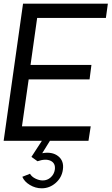

<svg xmlns="http://www.w3.org/2000/svg" viewBox="-22 -770 610 1050"><path d="M557.1 -671.9H181.2L145 -415H478L467.8 -335.9H134.8L98.1 -79.1H474.1L461.9 0H251L209 67.9Q263.2 58.1 296.1 84Q329.1 109.9 321.8 158.2Q315.9 201.2 282.5 230.5Q249 259.8 206.1 259.8Q171.9 259.8 141.4 241.5Q110.8 223.1 100.1 196.8L142.1 180.2Q150.9 196.3 171.4 206.5Q191.9 216.8 211.9 216.8Q236.8 216.8 255.4 200Q273.9 183.1 277.8 158.2Q282.7 123 255.4 109.6Q228 96.2 183.1 111.8L149.9 87.9L207 0H-2L104 -750H567.9Z"/></svg>

Font: Oakes Grotesk
Style: Italic
Weight: 400
Designer: Samuel Oakes
Foundry: Samuel Oakes
Version: Version 1.0 | wf-rip DC20170320